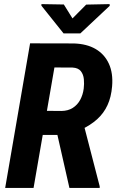

<svg xmlns="http://www.w3.org/2000/svg" viewBox="-20 -924 577 944"><path d="M127.9 -710.9 342.8 -710.4Q406.7 -708.5 450.4 -682.9Q494.1 -657.2 515.4 -610.6Q536.6 -564 531.2 -500Q526.9 -446.8 508.5 -407Q490.2 -367.2 457.5 -337.6Q424.8 -308.1 377.4 -286.1L330.1 -260.7H143.6L164.1 -379.4L282.2 -378.4Q314.9 -378.9 337.9 -393.6Q360.8 -408.2 374.3 -433.1Q387.7 -458 391.6 -488.3Q394.5 -511.2 392.3 -534.7Q390.1 -558.1 377.4 -574.2Q364.7 -590.3 336.9 -591.8L247.6 -592.3L145 0H5.4ZM321.3 0 249.5 -316.9 390.1 -317.4 470.2 -7.8V0ZM293.9 -901.9 336.4 -833.5 403.8 -901.4 519 -903.8 519.5 -895.5 375 -759.8H292.5L183.6 -896V-903.8Z"/></svg>

Font: Roboto Condensed
Style: Bold Italic
Weight: 700
Italic angle: -12°
Designer: Christian Robertson
Foundry: Google
Version: Version 3.0